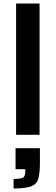

<svg xmlns="http://www.w3.org/2000/svg" viewBox="-20 -763 315 1087"><path d="M71 0V-743H204V0ZM57 304V250Q96 250 109.5 243Q123 236 123 211V195H68V76H206V159Q206 218 196.5 249.5Q187 281 155 292.5Q123 304 57 304Z"/></svg>

Font: Saira SemiBold
Style: Regular
Weight: 600
Designer: Hector Gatti with collaboration of the Omnibus-Type team
Foundry: Omnibus-Type
Version: Version 1.100; ttfautohint (v1.8.3)